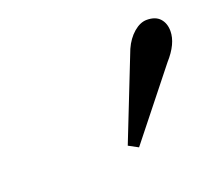

<svg xmlns="http://www.w3.org/2000/svg" viewBox="-54 -801 413 364"><g transform="rotate(-20 152.0 -619.0)"><path d="M172.9 -507.8 153.8 -518.1 221.2 -689Q229.5 -707.5 242.7 -718.8Q255.9 -730 269 -730Q286.6 -730 295.4 -720.2Q304.2 -710.4 304.2 -694.8Q304.2 -669.4 278.8 -641.1Z"/></g></svg>

Font: Flanker Steampunk
Style: Italic
Weight: 400
Italic angle: -12°
Designer: Alexey Kryukov, Leonardo Di Lena
Foundry: Alexey Kryukov, Leonardo Di Lena
Version: 1.210